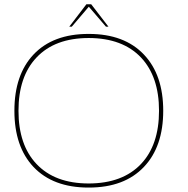

<svg xmlns="http://www.w3.org/2000/svg" viewBox="-20 -869 872 892"><path d="M135.7 -615.7Q226.1 -711.4 391.1 -711.4H392.6Q558.1 -711.4 648.9 -615.2Q738.3 -521 738.3 -354.5Q738.3 -188 648.9 -93.8Q558.1 2.4 392.6 2.4H391.1Q226.6 2.4 135.7 -93.3Q46.9 -187.5 46.9 -354.5Q46.9 -521.5 135.7 -615.7ZM149.4 -107.4Q234.9 -16.6 392.6 -16.6Q549.8 -17.1 635.3 -107.4Q718.8 -195.8 718.8 -354.5Q718.8 -512.7 635.3 -601.6Q549.8 -691.9 392.6 -692.4Q234.9 -692.4 149.4 -601.6Q65.9 -513.2 65.9 -354.5Q65.9 -195.8 149.4 -107.4ZM392.6 -837.9 313.5 -745.1H301.8L381.3 -849.1H403.8L483.9 -745.1H472.2Z"/></svg>

Font: Fortheenas_01
Style: Regular
Weight: 100
Designer: Situjuh Nazara
Version: Version 1.10 September 8, 2014